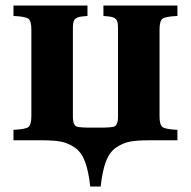

<svg xmlns="http://www.w3.org/2000/svg" viewBox="-20 -510 694 698"><path d="M29 0V-38Q72 -40 83 -48Q94 -56 94 -87V-403Q94 -434 83 -442Q72 -450 29 -452V-490H298V-452L277 -450Q260 -448 252.5 -440.5Q245 -433 245 -410V-85Q245 -69 249 -60.5Q253 -52 258.5 -50Q264 -48 277 -47L298 -46H356L377 -47Q390 -48 395.5 -50Q401 -52 405 -60.5Q409 -69 409 -85V-410Q409 -433 401.5 -440.5Q394 -448 377 -450L356 -452V-490H625V-452Q582 -450 571 -442Q560 -434 560 -403V-87Q560 -56 571 -48Q582 -40 625 -38V0H521Q478 0 452 5Q426 10 402 26.5Q378 43 365 77.5Q352 112 346 168H308Q302 112 289 77.5Q276 43 252 26.5Q228 10 202 5Q176 0 133 0Z"/></svg>

Font: Heuristica
Style: Bold
Weight: 700
Version: Version 1.0.2